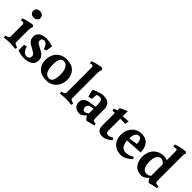

<svg xmlns="http://www.w3.org/2000/svg" viewBox="194 -1801 2901 2901"><g transform="rotate(45 1644.0 -351.0)"><path d="M217 -321V-75.6Q217 -62.8 219.5 -57.9Q222 -53 233 -47Q242 -41 253.9 -36.5Q265.8 -32.1 275.4 -29.5Q285 -27 285 -27L278 9Q242 5 210.8 2.5Q179.7 0 157 0Q135.2 0 103.6 2.5Q72 5 37 9L29 -27.2Q29 -27.2 38.5 -29.6Q48 -32 61 -36.5Q74 -41 82 -47Q92 -53 94.5 -58Q97 -63 97 -76V-326Q97 -338 92.5 -349.5Q88 -361 70 -361Q58 -361 46.5 -357.5Q35 -354 35 -354L27 -394Q51 -404 86 -413.9Q121 -423.8 156 -430.4Q191 -437 213 -437L233 -414Q225.7 -395 221.4 -372.7Q217 -350.4 217 -321ZM62 -591Q62 -622 83.5 -641Q105 -660 140 -660Q175 -660 197 -641Q219 -622 219 -591Q219 -560 196.8 -541Q174.6 -522 139.6 -522Q106 -522 84 -541Q62 -560 62 -591Z M481 -32Q504 -32 520.5 -46Q537 -60 537 -92Q537 -123 512 -140.5Q487 -158 454 -174Q427 -188 400 -205Q373 -222 355.5 -248.5Q338 -275 338 -316Q338 -373 383 -405Q428 -437 502 -437Q536 -437 577 -429Q618 -421 643 -414Q643 -402 640 -379.5Q637 -357 633 -335.5Q629 -314 626 -304L586 -295Q575 -339 552.5 -365Q530 -391 495 -391Q471 -391 460.5 -376Q450 -361 450 -338Q450 -315 471 -299.5Q492 -284 521 -270Q551 -255 581.5 -237Q612 -219 633 -191Q654 -163 654 -118Q654 -51 602.5 -17.5Q551 16 468 16Q434 16 395 8Q356 0 330 -11Q329 -22 328.5 -46.5Q328 -71 328.5 -95.5Q329 -120 330 -130L379 -141Q387 -94 413.5 -63Q440 -32 481 -32Z M718 -197Q718 -266 745.9 -319Q773.7 -372 824.1 -402Q874.5 -432 940.9 -432Q1051.3 -432 1108.7 -372.5Q1166 -313 1166 -219Q1166 -151 1137.6 -97.5Q1109.3 -44 1058.9 -14Q1008.6 16 942.3 16Q832 16 775 -43.5Q718 -103 718 -197ZM847 -219Q847 -129 875.5 -82Q904 -35 955 -35Q1037 -35 1037 -197.3Q1037 -287 1007.4 -334Q977.9 -381 927 -381Q847 -381 847 -219Z M1414 -602V-76Q1414 -63 1416.5 -58Q1419 -53 1430 -47Q1439 -41 1451 -36.5Q1463 -32 1472.5 -29.5Q1482 -27 1482 -27L1475 9Q1439 5 1408 2.5Q1377 0 1354 0Q1332 0 1300.5 2.5Q1269 5 1234 9L1226 -27Q1226 -27 1235.5 -29.5Q1245 -32 1258 -36.5Q1271 -41 1279 -47Q1289 -53 1291.5 -58Q1294 -63 1294 -76V-607Q1294 -619 1289.5 -630.5Q1285 -642 1267 -642Q1259 -642 1251 -640.5Q1243 -639 1237.5 -637Q1232 -635 1232 -635L1224 -675Q1248 -685 1283 -695Q1318 -705 1353 -711.5Q1388 -718 1410 -718L1430 -695Q1423 -676 1418.5 -653.5Q1414 -631 1414 -602Z M1688 -59Q1703 -59 1721 -67Q1739 -75 1755 -88V-190L1703 -179Q1677 -173 1661 -158.5Q1645 -144 1645 -112Q1645 -91 1657 -75Q1669 -59 1688 -59ZM1875 -291V-92Q1875 -70 1885 -63Q1895 -56 1911 -54Q1919 -53 1927.5 -52.5Q1936 -52 1936 -52L1945 -18Q1908 -12 1876 -3.5Q1844 5 1810 16Q1793 5 1778.5 -10.5Q1764 -26 1758 -48Q1720 -10 1696.5 3Q1673 16 1653 16Q1595 16 1560 -16Q1525 -48 1525 -100Q1525 -144 1546.5 -168.5Q1568 -193 1605 -205Q1642 -217 1688 -222L1755 -230V-277Q1755 -324 1744.5 -353Q1734 -382 1699 -382Q1682 -382 1665.5 -378Q1649 -374 1640 -369Q1637 -359 1636 -341.5Q1635 -324 1634.5 -306.5Q1634 -289 1634 -278L1572 -261Q1568 -274 1561 -297Q1554 -320 1548.5 -344.5Q1543 -369 1542 -383Q1561 -392 1593.5 -404.5Q1626 -417 1660.5 -427Q1695 -437 1718 -437Q1799 -437 1837 -401Q1875 -365 1875 -291Z M1977 -371 1969 -408 2027 -426V-475L2147 -530V-420L2265 -429L2254 -364L2147 -368V-124Q2147 -83.5 2159 -71.7Q2171 -60 2190 -60Q2213 -60 2236 -70Q2259 -80 2275 -90L2295 -57Q2278.1 -43.2 2254.4 -25.8Q2230.7 -8.3 2203.9 3.8Q2177 16 2148 16Q2116 16 2088.4 6Q2060.8 -3.9 2043.9 -30.9Q2027 -57.8 2027 -108.7V-371Z M2724 -225 2452 -207.2Q2460 -62 2571 -62Q2606 -62 2638.6 -75Q2671.2 -88 2696 -105L2717 -73Q2676 -35 2643 -15.5Q2610 4 2584.6 10Q2559.2 16 2538 16Q2473.2 16 2424.6 -11Q2376 -38 2349.5 -88Q2323 -138 2323 -204.5Q2323 -266 2348.9 -319Q2374.9 -372 2422.9 -404.5Q2471 -437 2536.4 -437Q2634 -437 2679 -377.7Q2724 -318.4 2724 -225ZM2530 -386Q2501.6 -386 2484.8 -366.5Q2468 -347 2460 -316.8Q2452 -286.6 2452 -255L2594 -275Q2594 -303.1 2588 -328.1Q2582 -353 2568.5 -369.5Q2554.9 -386 2530 -386Z M3207 -95Q3207 -85 3211 -75.5Q3215 -66 3223 -62Q3233 -55 3249 -54Q3265 -53 3276 -53L3283 -18Q3249 -13 3209.5 -4Q3170 5 3141 16Q3125 5 3110.5 -11Q3096 -27 3090 -49Q3060 -15 3032.5 0.5Q3005 16 2978 16Q2884 16 2835.5 -43Q2787 -102 2787 -197Q2787 -267 2815 -321Q2843 -375 2895 -406Q2947 -437 3018 -437Q3034 -437 3054 -432Q3074 -427 3087 -419V-607Q3087 -624 3083.5 -634Q3080 -644 3069 -644Q3057 -644 3046.5 -642.5Q3036 -641 3028 -639Q3020 -637 3013 -635L3006 -675Q3029 -685 3065.5 -694.5Q3102 -704 3139 -710.5Q3176 -717 3199 -718L3219 -695Q3210 -676 3208.5 -653.5Q3207 -631 3207 -602ZM3014 -58Q3031 -58 3049 -64.5Q3067 -71 3087 -87V-333Q3074 -353 3051.5 -367Q3029 -381 3009 -381Q2970 -381 2943 -342.5Q2916 -304 2916 -220Q2916 -135 2943.5 -96.5Q2971 -58 3014 -58Z"/></g></svg>

Font: Buenard
Style: Regular
Weight: 400
Version: Version 2.000